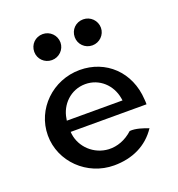

<svg xmlns="http://www.w3.org/2000/svg" viewBox="-129 -814 854 923"><g transform="rotate(-20 297.5 -352.5)"><path d="M124 -641C124 -605 153 -575 191 -575C228 -575 258 -605 258 -641C258 -678 228 -708 191 -708C153 -708 124 -679 124 -641ZM331 -641C331 -605 360 -575 398 -575C435 -575 465 -605 465 -641C465 -678 435 -708 398 -708C360 -708 331 -679 331 -641ZM158 -209 157 -220H545C545 -229 545 -236 544 -245C536 -389 432 -485 299 -485C161 -485 48 -376 48 -241C48 -107 161 3 299 3C392 3 470 -33 519 -107C495 -116 456 -130 425 -127C388 -93 344 -77 301 -79C226 -83 167 -140 158 -209ZM441 -289 443 -277H158L160 -288C170 -354 225 -412 301 -412C373 -412 429 -359 441 -289Z"/></g></svg>

Font: Bluebird
Style: Li
Weight: 300
Designer: Jasper
Foundry: Cannot Into Space Fonts
Version: Version 0.98